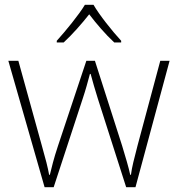

<svg xmlns="http://www.w3.org/2000/svg" viewBox="-20 -784 746 805"><path d="M372 -764H336C311 -722 255 -654 218 -613V-606H247C284 -640 324 -686 354 -724C383 -686 422 -640 459 -606H488V-613C451 -653 396 -722 372 -764ZM390 -371 509 1H548L691 -529H652L557 -175C542 -117 533 -83 529 -51H526C519 -84 507 -123 492 -173L378 -529H342L223 -172C204 -115 197 -83 189 -51H186C180 -84 172 -115 155 -175L57 -529H15L167 1H205L327 -371C339 -407 348 -440 357 -474H360C369 -440 378 -410 390 -371Z"/></svg>

Font: Noto Sans Malayalam ExtraLight
Style: Regular
Weight: 200
Designer: Jelle Bosma - Monotype Design Team
Foundry: Monotype Imaging Inc.
Version: Version 2.104